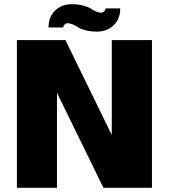

<svg xmlns="http://www.w3.org/2000/svg" viewBox="-20 -890 800 910"><path d="M509.8 -700.2H700.2V0H470.2L250 -450.2V0H60.1V-700.2H290L509.8 -250ZM210 -759.8Q210 -810.5 241.5 -840.3Q272.9 -870.1 319.8 -870.1Q350.1 -870.1 373.8 -863.8Q397.5 -857.4 408.7 -850.1Q419.9 -842.8 433.6 -836.4Q447.3 -830.1 460 -830.1Q467.3 -830.1 473.6 -836.4Q480 -842.8 480 -850.1H549.8Q549.8 -799.3 518.3 -769.8Q486.8 -740.2 439.9 -740.2Q409.7 -740.2 386 -746.3Q362.3 -752.4 351.1 -760Q339.8 -767.6 326.2 -773.7Q312.5 -779.8 299.8 -779.8Q292.5 -779.8 286.1 -773.4Q279.8 -767.1 279.8 -759.8Z"/></svg>

Font: Fivo Sans Heavy
Style: Regular
Weight: 900
Designer: Alexander Slobzheninov
Foundry: Alexander Slobzheninov
Version: 1.0